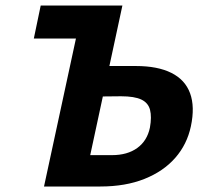

<svg xmlns="http://www.w3.org/2000/svg" viewBox="-20 -678 750 698"><path d="M140 0 282 -658H425L308 -114H387Q443 -114 479 -140Q515 -166 525 -214Q532 -253 525.5 -278.5Q519 -304 494 -316Q469 -328 420 -328L320 -327L340 -438H474Q553 -438 603 -413Q653 -388 671 -339Q689 -290 674 -219Q660 -153 617 -104Q574 -55 505 -27.5Q436 0 345 0ZM103 -538 128 -658H362L336 -538Z"/></svg>

Font: Ysabeau Infant ExtraBold
Style: Italic
Weight: 800
Italic angle: -12°
Designer: Christian Thalmann (Catharsis Fonts)
Version: Version 2.001;gftools[0.9.30]; featfreeze: ss01,ss02,lnum